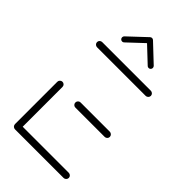

<svg xmlns="http://www.w3.org/2000/svg" viewBox="-212 -743 807 807"><g transform="rotate(45 191.0 -339.5)"><path d="M34.1 -15.9V-267.4Q34.1 -273.7 38.7 -278.1Q43.3 -282.6 49.6 -282.6Q55.9 -282.6 60.4 -278.1Q64.8 -273.7 64.8 -267.4V-15.9ZM354.1 -15.6Q354.1 -9.3 349.4 -4.6Q344.8 0 338.5 0H49.6Q43.3 0 38.7 -4.6Q34.1 -9.3 34.1 -15.6Q34.1 -21.9 38.7 -26.3Q43.3 -30.7 49.6 -30.7H338.5Q344.8 -30.7 349.4 -26.3Q354.1 -21.9 354.1 -15.6ZM149.3 -259.3Q149.3 -265.6 153.7 -270.2Q158.1 -274.8 164.4 -274.8H338.5Q344.8 -274.8 349.4 -270.2Q354.1 -265.6 354.1 -259.3Q354.1 -253 349.4 -248.5Q344.8 -244.1 338.5 -244.1H164.4Q158.1 -244.1 153.7 -248.5Q149.3 -253 149.3 -259.3ZM34.1 -503.3Q34.1 -509.6 38.7 -514.1Q43.3 -518.5 49.6 -518.5H338.5Q344.8 -518.5 349.4 -514.1Q354.1 -509.6 354.1 -503.3Q354.1 -497 349.4 -492.4Q344.8 -487.8 338.5 -487.8H49.6Q43.3 -487.8 38.7 -492.4Q34.1 -497 34.1 -503.3ZM185.9 -678.9Q191.1 -678.9 194.8 -675.2Q198.5 -671.5 198.5 -665.9Q198.5 -660.7 194.8 -657L115.9 -583Q112.6 -579.3 107 -579.3Q101.9 -579.3 98.1 -583Q94.4 -586.7 94.4 -591.9Q94.4 -597.4 98.1 -601.1L177 -675.2Q180.4 -678.9 185.9 -678.9ZM195.2 -674.8 273.3 -601.1Q277 -597.4 277 -591.9Q277 -586.7 273.3 -583Q269.6 -579.3 264.4 -579.3Q258.9 -579.3 255.6 -583L177.8 -656.3Z"/></g></svg>

Font: 26F Galaxy Hebrew Ultra Light
Style: Regular
Weight: 200
Designer: C₂₉H₂₅N₃O₅
Version: Version 1.000